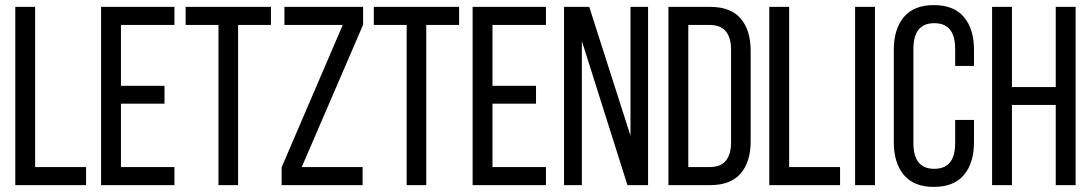

<svg xmlns="http://www.w3.org/2000/svg" viewBox="-20 -727 4284 754"><path d="M318 0H40V-700H118V-71H318Z M455 -390H626V-320H455V-71H665V0H377V-700H665V-629H455Z M915 0H838V-629H709V-700H1044V-629H915Z M1404 -71V0H1086V-70L1326 -629H1097V-700H1406V-630L1165 -71Z M1654 0H1577V-629H1448V-700H1783V-629H1654Z M1914 -390H2085V-320H1914V-71H2124V0H1836V-700H2124V-629H1914Z M2265 -566V0H2195V-700H2294L2456 -194V-700H2525V0H2444Z M2605 -700H2769Q2849 -700 2888.5 -654.5Q2928 -609 2928 -526V-173Q2928 -91 2888.5 -45.5Q2849 0 2769 0H2605ZM2683 -71H2768Q2851 -71 2851 -170V-530Q2851 -629 2767 -629H2683Z M3279 0H3001V-700H3079V-71H3279Z M3338 -700H3416V0H3338Z M3647 -707Q3726 -707 3765.5 -660Q3805 -613 3805 -531V-468H3731V-535Q3731 -636 3649 -636Q3567 -636 3567 -535V-165Q3567 -64 3649 -64Q3731 -64 3731 -165V-256H3805V-169Q3805 -87 3765.5 -40Q3726 7 3647 7Q3569 7 3529.5 -40Q3490 -87 3490 -169V-531Q3490 -613 3529.5 -660Q3569 -707 3647 -707Z M4126 -315H3954V0H3876V-700H3954V-385H4126V-700H4204V0H4126Z"/></svg>

Font: TypoPRO Bebas Neue
Style: Regular
Weight: 400
Designer: Ryoichi Tsunekawa
Foundry: Ryoichi Tsunekawa
Version: Version 001.003